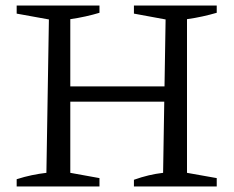

<svg xmlns="http://www.w3.org/2000/svg" viewBox="-20 -671 843 691"><path d="M462 0V-24Q490 -34 515.5 -40Q541 -46 567 -49L576 -601L462 -622V-651H760V-625Q736 -618 709 -612Q682 -606 653 -602V-49L760 -30V0ZM40 0V-26Q68 -35 94.5 -40.5Q121 -46 147 -49L156 -601L40 -622V-651H338V-625Q315 -618 288 -612Q261 -606 233 -602V-49L338 -30V0ZM193 -305V-360H614V-305Z"/></svg>

Font: Piazzolla 24pt
Style: Regular
Weight: 400
Designer: Juan Pablo del Peral
Foundry: Huerta Tipografica
Version: Version 2.005